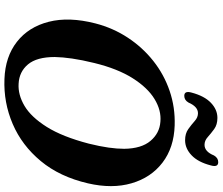

<svg xmlns="http://www.w3.org/2000/svg" viewBox="-86 -854 953 820"><g transform="rotate(90 390.0 -443.5)"><path d="M515 -713.5Q610 -710.5 674 -661.5Q738 -612.5 762.2 -529.5Q786.5 -446.5 762.5 -343Q734.5 -222.5 667.5 -141.8Q600.5 -61 509 -21.8Q417.5 17.5 317 13.5Q221.5 10 158 -39.8Q94.5 -89.5 72.5 -175.8Q50.5 -262 79.5 -375Q99 -450.5 140.5 -513.5Q182 -576.5 239.8 -622.2Q297.5 -668 367.8 -692Q438 -716 515 -713.5ZM337 -47Q384 -44 431.8 -72.2Q479.5 -100.5 521.5 -167.2Q563.5 -234 593 -347Q604.5 -393.5 609.8 -430.8Q615 -468 615 -498Q614 -571.5 581.2 -610.2Q548.5 -649 499.5 -652.5Q451 -657 402.5 -627.5Q354 -598 313.5 -534Q273 -470 248.5 -370Q235.5 -317 229.5 -275.2Q223.5 -233.5 223 -201.5Q223 -124.5 254.5 -87Q286 -49.5 337 -47ZM578.5 -758Q549.5 -758 530.5 -771.8Q511.5 -785.5 496.2 -799.2Q481 -813 463 -813Q435 -813 417.5 -772.5Q407 -754.5 389 -754.5Q366 -754.5 375 -786Q389.5 -840.5 418.5 -868.2Q447.5 -896 483 -896Q512 -896 530.8 -882.2Q549.5 -868.5 564.8 -854.8Q580 -841 598 -841Q627 -841 643.5 -881.5Q654 -899.5 672 -899.5Q695 -899.5 686 -868Q672 -813.5 642.8 -785.8Q613.5 -758 578.5 -758Z"/></g></svg>

Font: Fraunces 9pt S050 SemiBold
Style: Italic
Weight: 600
Italic angle: -16°
Version: Version 1.000; ttfautohint (v1.8.3)